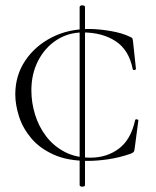

<svg xmlns="http://www.w3.org/2000/svg" viewBox="-20 -588 580 716"><path d="M277 102V-561Q277 -566 282 -567.5Q287 -569 292 -567.5Q297 -566 297 -561V102Q297 106 292 107.5Q287 109 282 107.5Q277 106 277 102ZM312 -480Q347 -480 391.5 -472.5Q436 -465 464 -451Q472 -448 473.5 -445Q475 -442 476 -434L487 -331Q487 -328 481.5 -327Q476 -326 475 -330Q461 -402 411 -434.5Q361 -467 289 -467Q235 -467 191.5 -439Q148 -411 122.5 -362Q97 -313 97 -251Q97 -206 110.5 -161.5Q124 -117 151.5 -80.5Q179 -44 220.5 -22Q262 0 317 0Q378 0 423 -33.5Q468 -67 484 -140Q485 -144 490.5 -143Q496 -142 496 -139L482 -33Q481 -25 479 -22Q477 -19 468 -15Q425 0 383.5 6Q342 12 308 12Q232 12 180 -11.5Q128 -35 96.5 -72.5Q65 -110 51 -153.5Q37 -197 37 -236Q37 -306 73.5 -361Q110 -416 172 -448Q234 -480 312 -480Z"/></svg>

Font: Cormorant Infant Light Light
Style: Regular
Weight: 300
Version: Version 4.001